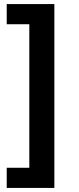

<svg xmlns="http://www.w3.org/2000/svg" viewBox="-20 -739 388 943"><path d="M13 184V85H124V-620H13V-719H247V184Z"/></svg>

Font: Nunitoga
Style: Bold
Weight: 700
Designer: Vernon Adams
Foundry: Vernon Adams
Version: Version 1.0